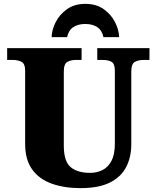

<svg xmlns="http://www.w3.org/2000/svg" viewBox="-20 -963 809 993"><path d="M396 10Q313 10 248 -13Q183 -36 146.5 -86.5Q110 -137 110 -219V-597Q110 -634 91 -643.5Q72 -653 46 -653H17V-714H402V-653H373Q347 -653 328.5 -643Q310 -633 310 -593V-210Q310 -128 345.5 -98.5Q381 -69 446 -69Q481 -69 510 -83.5Q539 -98 556.5 -131Q574 -164 574 -219V-597Q574 -634 556.5 -643.5Q539 -653 512 -653H483V-714H753V-653H723Q696 -653 677.5 -643Q659 -633 659 -593V-217Q659 -150 632.5 -99Q606 -48 548.5 -19Q491 10 396 10ZM247 -771Q248 -809 268 -848.5Q288 -888 326.5 -915.5Q365 -943 421 -943Q478 -943 516.5 -915.5Q555 -888 575 -848.5Q595 -809 596 -771H515Q507 -807 482.5 -823Q458 -839 421 -839Q384 -839 359.5 -823Q335 -807 327 -771Z"/></svg>

Font: Noto Serif Black
Style: Regular
Weight: 900
Designer: Monotype Design Team
Foundry: Monotype Imaging Inc.
Version: Version 2.014; ttfautohint (v1.8.4.7-5d5b)